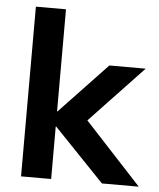

<svg xmlns="http://www.w3.org/2000/svg" viewBox="-51 -735 644 779"><g transform="rotate(5 271.5 -345.5)"><path d="M63.7 0H186.3V-213.7H188.2L393.1 0H543.1L288.2 -275.5V-224.5L529.4 -479.4H381.4L188.2 -275.5H186.3V-691.2H63.7Z"/></g></svg>

Font: LL Pando Sans
Style: Bold
Weight: 700
Designer: Joshua Smith
Foundry: Joshua Smith
Version: Version 1.000;Glyphs 3.2.1 (3258)